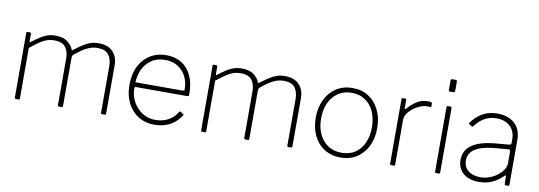

<svg xmlns="http://www.w3.org/2000/svg" viewBox="-57 -1114 4200 1496"><g transform="rotate(10 2042.5 -366.0)"><path d="M100 0Q91 0 91 -9V-521Q91 -530 99 -530H120Q128 -530 128 -522V-460Q128 -455 130 -454Q132 -453 136 -457Q172 -484 200.5 -502.5Q229 -521 257.5 -530.5Q286 -540 320 -540Q383 -540 417.5 -512Q452 -484 462 -454Q464 -450 468.5 -451.5Q473 -453 477 -457Q513 -484 541.5 -502.5Q570 -521 598.5 -530.5Q627 -540 661 -540Q736 -540 774.5 -499Q813 -458 813 -393V-10Q813 0 804 0H782Q778 0 775.5 -2.5Q773 -5 773 -9V-377Q773 -436 746.5 -469Q720 -502 660 -502Q624 -502 592 -489Q560 -476 534.5 -457.5Q509 -439 489 -423Q480 -416 476 -410Q472 -404 472 -393V-10Q472 0 463 0H441Q437 0 434.5 -2.5Q432 -5 432 -9V-377Q432 -436 405.5 -469Q379 -502 319 -502Q269 -502 228.5 -479Q188 -456 131 -410V-9Q131 0 122 0H100Z M995 -240Q995 -184 1022 -135.5Q1049 -87 1094.5 -57.5Q1140 -28 1196 -28Q1256 -28 1300 -52Q1344 -76 1371 -121Q1374 -126 1376.5 -126.5Q1379 -127 1382 -125L1405 -110Q1411 -106 1406 -100Q1383 -64 1352 -39.5Q1321 -15 1282 -2.5Q1243 10 1196 10Q1124 10 1069.5 -24Q1015 -58 984 -119.5Q953 -181 953 -261Q953 -349 984.5 -411Q1016 -473 1071 -506.5Q1126 -540 1196 -540Q1267 -540 1318 -508.5Q1369 -477 1397 -417.5Q1425 -358 1425 -274Q1425 -268 1424 -261Q1423 -254 1412 -254H1001Q998 -254 996.5 -249.5Q995 -245 995 -240ZM1366 -290Q1377 -290 1380 -293Q1383 -296 1383 -304Q1383 -359 1360 -404Q1337 -449 1295 -475.5Q1253 -502 1195 -502Q1129 -502 1084.5 -470Q1040 -438 1018 -389Q996 -340 996 -290Z M1574 0Q1565 0 1565 -9V-521Q1565 -530 1573 -530H1594Q1602 -530 1602 -522V-460Q1602 -455 1604 -454Q1606 -453 1610 -457Q1646 -484 1674.5 -502.5Q1703 -521 1731.5 -530.5Q1760 -540 1794 -540Q1857 -540 1891.5 -512Q1926 -484 1936 -454Q1938 -450 1942.5 -451.5Q1947 -453 1951 -457Q1987 -484 2015.5 -502.5Q2044 -521 2072.5 -530.5Q2101 -540 2135 -540Q2210 -540 2248.5 -499Q2287 -458 2287 -393V-10Q2287 0 2278 0H2256Q2252 0 2249.5 -2.5Q2247 -5 2247 -9V-377Q2247 -436 2220.5 -469Q2194 -502 2134 -502Q2098 -502 2066 -489Q2034 -476 2008.5 -457.5Q1983 -439 1963 -423Q1954 -416 1950 -410Q1946 -404 1946 -393V-10Q1946 0 1937 0H1915Q1911 0 1908.5 -2.5Q1906 -5 1906 -9V-377Q1906 -436 1879.5 -469Q1853 -502 1793 -502Q1743 -502 1702.5 -479Q1662 -456 1605 -410V-9Q1605 0 1596 0H1574Z M2670 10Q2597 10 2542 -24.5Q2487 -59 2457 -120.5Q2427 -182 2427 -262Q2427 -344 2457.5 -406.5Q2488 -469 2543 -504.5Q2598 -540 2671 -540Q2744 -540 2798 -505Q2852 -470 2882.5 -407.5Q2913 -345 2913 -264Q2913 -183 2882.5 -121.5Q2852 -60 2797.5 -25Q2743 10 2670 10ZM2672 -28Q2734 -28 2778.5 -57.5Q2823 -87 2847 -140Q2871 -193 2871 -264Q2871 -335 2846.5 -388.5Q2822 -442 2777 -472Q2732 -502 2671 -502Q2610 -502 2564.5 -472Q2519 -442 2494 -388.5Q2469 -335 2469 -264Q2469 -194 2494 -140.5Q2519 -87 2564.5 -57.5Q2610 -28 2672 -28Z M3069 0Q3065 0 3062.5 -2.5Q3060 -5 3060 -9V-521Q3060 -530 3068 -530H3089Q3097 -530 3097 -522V-454Q3097 -449 3099 -448Q3101 -447 3105 -451Q3135 -484 3161 -503.5Q3187 -523 3212 -531.5Q3237 -540 3264 -540Q3299 -540 3299 -530V-504Q3299 -499 3294 -499Q3290 -499 3283.5 -499.5Q3277 -500 3264 -500Q3240 -500 3211.5 -488.5Q3183 -477 3158 -457.5Q3133 -438 3116.5 -414Q3100 -390 3100 -365V-9Q3100 0 3091 0H3069Z M3456 -12Q3456 -5 3454 -2.5Q3452 0 3444 0H3427Q3420 0 3418 -2Q3416 -4 3416 -10V-520Q3416 -530 3425 -530H3447Q3456 -530 3456 -520ZM3461 -660Q3461 -644 3449 -644H3422Q3415 -644 3413 -648Q3411 -652 3411 -658V-729Q3411 -742 3423 -742H3449Q3461 -742 3461 -729Z M3955 -72Q3914 -31 3867.5 -10.5Q3821 10 3765 10Q3686 10 3640.5 -29Q3595 -68 3595 -135Q3595 -186 3622.5 -222Q3650 -258 3705 -279.5Q3760 -301 3842 -308L3947 -317Q3955 -318 3959.5 -321.5Q3964 -325 3964 -332V-363Q3964 -427 3923.5 -464.5Q3883 -502 3815 -502Q3763 -502 3722 -478.5Q3681 -455 3647 -410Q3644 -406 3642 -405Q3640 -404 3637 -406L3613 -421Q3611 -423 3610.5 -425Q3610 -427 3613 -431Q3645 -478 3695.5 -509Q3746 -540 3817 -540Q3874 -540 3916 -519.5Q3958 -499 3981 -460Q4004 -421 4004 -367V-10Q4004 -4 4001.5 -2Q3999 0 3994 0H3976Q3972 0 3969.5 -2Q3967 -4 3967 -9L3965 -70Q3963 -82 3955 -72ZM3964 -266Q3964 -282 3950 -280L3861 -273Q3802 -269 3759.5 -258Q3717 -247 3690 -230Q3663 -213 3650 -190Q3637 -167 3637 -138Q3637 -86 3673.5 -57Q3710 -28 3771 -28Q3808 -28 3843.5 -41.5Q3879 -55 3907 -77Q3935 -100 3949.5 -124.5Q3964 -149 3964 -171V-266Z"/></g></svg>

Font: Libre Franklin Thin
Style: Regular
Weight: 100
Designer: Pablo Impallari, Rodrigo Fuenzalida, Nhung Nguyen
Foundry: Impallari Type
Version: Version 3.000